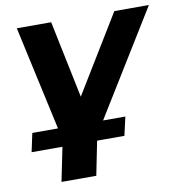

<svg xmlns="http://www.w3.org/2000/svg" viewBox="-82 -615 838 886"><g transform="rotate(-10 337.0 -172.0)"><path d="M298 195H135L174 4L55 -539H216L291 -177L512 -539H674L335 11ZM457.8 36H23L41.6 -51H477.6Z"/></g></svg>

Font: Argentum Sans SemiBold
Style: Italic
Weight: 600
Italic angle: -11°
Designer: Julieta Ulanovsky (font), Cristiano Sobral (main changes and remaster)
Foundry: Julieta Ulanovsky (font), Cristiano Sobral (main changes and remaster)
Version: Version 2.007;June 15, 2022;FontCreator 14.0.0.2814 64-bit; 